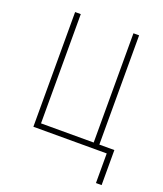

<svg xmlns="http://www.w3.org/2000/svg" viewBox="-125 -610 703 829"><g transform="rotate(20 226.0 -195.5)"><path d="M414 136H440V-25H371V-527H345V-25H103V-527H77V0H414Z"/></g></svg>

Font: Noto Sans Condensed Thin
Style: Regular
Weight: 100
Width: 3
Designer: Monotype Design Team
Foundry: Monotype Imaging Inc.
Version: Version 2.013